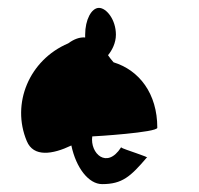

<svg xmlns="http://www.w3.org/2000/svg" viewBox="-20 -776 506 487"><path d="M48 -418C65 -377 113 -384 161 -407C173 -350 205 -309 239 -309C290 -309 311 -328 352 -376C364 -376 294 -397 287 -402C251 -346 208 -387 214 -430C220 -430 379 -440 379 -452C379 -539 333 -598 268 -618C262 -625 258 -630 254 -636C264 -648 274 -667 274 -688C274 -726 250 -756 231 -756C212 -756 196 -726 196 -688V-681C182 -682 168 -677 153 -666C54 -624 8 -513 48 -418ZM287 -402C286 -403 287 -403 288 -403C288 -403 287 -402 287 -402Z"/></svg>

Font: Ampere
Style: UltCnd
Weight: 400
Version: Version 1